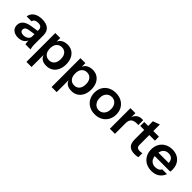

<svg xmlns="http://www.w3.org/2000/svg" viewBox="209 -1859 3256 3256"><g transform="rotate(45 1837.5 -231.0)"><path d="M482.7 -55.4C480.5 -71.5 479.4 -87.3 479.4 -102.8V-326.4C479.4 -385.8 461.9 -430.8 427.1 -461.4C392.2 -492.1 340.9 -507.4 273.2 -507.4C208 -507.4 156.1 -493.2 117.3 -464.8C78.6 -436.4 56.7 -399.3 51.5 -353.5H168.6C172.5 -373.5 183 -388.8 200.1 -399.5C217.2 -410.1 240.3 -415.5 269.3 -415.5C299 -415.5 321.1 -408.8 335.6 -395.6C350.1 -382.4 357.4 -362.9 357.4 -337.1V-312.4L225.8 -292.5C165.7 -283.5 119.3 -265.7 86.4 -239.3C53.5 -212.8 37 -177 37 -131.8C37 -89.9 51.7 -56.5 81 -31.7C110.4 -6.8 149.9 5.6 199.6 5.6C242.2 5.6 278.2 -3.6 307.5 -22C331.5 -37 348.6 -59.2 361.6 -85.6C361.9 -71.2 362.5 -57.8 363.7 -46.6C365.3 -31.1 367.7 -16.9 370.9 -4H492.9C488.4 -22.1 485 -39.2 482.7 -55.3ZM357.4 -177.3C357.4 -152.2 345.8 -130.9 322.6 -113.5C299.3 -96 270.3 -87.3 235.4 -87.3C211.6 -87.3 192.8 -92.3 179.3 -102.3C165.7 -112.3 159 -126.7 159 -145.4C159 -166 166.2 -182.2 180.7 -193.8C195.3 -205.4 217 -213.5 246.1 -218L357.4 -234.9Z M1074.1 -387.4C1056 -425.5 1030.7 -455 998.1 -476C965.5 -496.9 927.3 -507.4 883.4 -507.4C837 -507.4 797.6 -496.8 765.3 -475.5C740 -458.8 724 -436 713.1 -409.7V-497.7H594V194.4H716V-93.4C725.5 -67.3 739.1 -44.3 761 -27.8C790.3 -5.5 828.6 5.6 875.7 5.6C921.5 5.6 961.2 -5 994.7 -26.3C1028.3 -47.6 1054.4 -77.6 1073.1 -116.4C1091.8 -155.1 1101.2 -200.6 1101.2 -252.8C1101.2 -304.5 1092.2 -349.3 1074.1 -387.4ZM938.6 -136.2C915.4 -108.8 884.1 -95.1 844.7 -95.1C805.3 -95.1 773.7 -108.6 749.8 -135.7C726 -162.8 714 -201.2 714 -250.9C714 -300.6 726 -339.2 749.8 -366.6C773.7 -394 805 -407.7 843.7 -407.7C883.1 -407.7 914.6 -394.2 938.1 -367.1C961.7 -340 973.4 -301.6 973.4 -251.9C973.4 -202.2 961.8 -163.6 938.6 -136.2Z M1677.1 -387.4C1659 -425.5 1633.7 -455 1601.1 -476C1568.5 -496.9 1530.3 -507.4 1486.4 -507.4C1440 -507.4 1400.6 -496.8 1368.3 -475.5C1343 -458.8 1327 -436 1316.1 -409.7V-497.7H1197V194.4H1319V-93.4C1328.5 -67.3 1342.1 -44.3 1364 -27.8C1393.3 -5.5 1431.6 5.6 1478.7 5.6C1524.5 5.6 1564.2 -5 1597.7 -26.3C1631.3 -47.6 1657.4 -77.6 1676.1 -116.4C1694.8 -155.1 1704.2 -200.6 1704.2 -252.8C1704.2 -304.5 1695.2 -349.3 1677.1 -387.4ZM1541.6 -136.2C1518.4 -108.8 1487.1 -95.1 1447.7 -95.1C1408.3 -95.1 1376.7 -108.6 1352.8 -135.7C1329 -162.8 1317 -201.2 1317 -250.9C1317 -300.6 1329 -339.2 1352.8 -366.6C1376.7 -394 1408 -407.7 1446.7 -407.7C1486.1 -407.7 1517.6 -394.2 1541.1 -367.1C1564.7 -340 1576.4 -301.6 1576.4 -251.9C1576.4 -202.2 1564.8 -163.6 1541.6 -136.2Z M2270.7 -385.5C2248.7 -423.5 2218.1 -453.4 2178.7 -475C2139.3 -496.6 2093.1 -507.4 2040.3 -507.4C1988 -507.4 1942 -496.6 1902.4 -475C1862.7 -453.4 1831.9 -423.5 1809.9 -385.5C1788 -347.4 1777 -303.2 1777 -252.8C1777 -202.5 1788 -157.8 1809.9 -118.8C1831.9 -79.7 1862.7 -49.2 1902.4 -27.3C1942 -5.4 1988 5.6 2040.3 5.6C2092.6 5.6 2138.4 -5.4 2177.7 -27.3C2217.1 -49.2 2247.9 -79.7 2270.2 -118.8C2292.4 -157.8 2303.6 -202.5 2303.6 -252.8C2303.6 -303.2 2292.6 -347.4 2270.7 -385.5ZM2158.4 -168.1C2146.8 -143.9 2130.6 -125.2 2110 -112C2089.3 -98.8 2066.1 -92.2 2040.3 -92.2C2013.8 -92.2 1990.4 -98.8 1970.1 -112C1949.8 -125.2 1933.6 -143.9 1921.7 -168.1C1909.8 -192.3 1903.8 -220.9 1903.8 -253.8C1903.8 -302.2 1916.7 -340.3 1942.5 -368C1968.3 -395.8 2000.9 -409.7 2040.3 -409.7C2079.7 -409.7 2112.1 -395.8 2137.6 -368C2163.1 -340.3 2175.8 -302.2 2175.8 -253.8C2175.8 -220.9 2170 -192.3 2158.4 -168.1Z M2664.1 -507.4C2625.4 -507.4 2592.1 -496.4 2564.4 -474.5C2542.4 -457.1 2526.9 -431.5 2515.1 -401.4V-497.7H2396V-4.1H2518V-261.6C2518 -306.7 2529.7 -339.6 2552.9 -360.3C2576.1 -380.9 2611.3 -391.3 2658.4 -391.3C2666.8 -391.3 2673.9 -391.1 2679.7 -390.8C2685.5 -390.5 2690 -389.6 2693.2 -388.4V-503.5C2687.5 -506.1 2677.8 -507.4 2664.3 -507.4Z M3079.3 -401.9V-497.7H2944.7V-655.5L2821.9 -610V-497.7H2727V-401.9H2821.9V-166.7C2821.9 -109.3 2836.2 -66.2 2864.9 -37.5C2893.6 -8.8 2938.3 5.6 2998.9 5.6C3016.4 5.6 3032.2 4.5 3046.4 2.2C3060.6 0 3071.6 -3.1 3079.3 -7V-101.8C3071.5 -99.3 3063.4 -97.2 3054.6 -95.5C3045.8 -93.9 3036 -93.1 3025.1 -93.1C2997.3 -93.1 2977 -98.9 2964.1 -110.6C2951.2 -122.2 2944.7 -139.9 2944.7 -163.8V-401.9Z M3608.4 -391.3C3588.4 -428 3560.4 -456.6 3524.2 -476.9C3488.1 -497.3 3445.5 -507.4 3396.4 -507.4C3344.8 -507.4 3299.7 -496.6 3260.9 -475C3222.2 -453.4 3192 -423.4 3170.4 -385C3148.8 -346.6 3138 -302.2 3138 -251.9C3138 -201.5 3148.8 -157 3170.4 -118.3C3192 -79.6 3222.4 -49.2 3261.4 -27.3C3300.5 -5.4 3346.1 5.6 3398.4 5.6C3456.5 5.6 3504.7 -7.9 3543.1 -35.1C3581.5 -62.2 3608.8 -98.9 3624.9 -145.4H3509.7C3500.7 -125.4 3486.5 -110.6 3467.1 -100.9C3447.7 -91.2 3425.2 -86.4 3399.4 -86.4C3354.8 -86.4 3320.5 -100.4 3296.3 -128.5C3277.9 -149.8 3266.5 -178.5 3262.1 -214.1H3634.6C3635.9 -221.9 3636.8 -229.6 3637.5 -237.4C3638.1 -245.1 3638.4 -253.5 3638.4 -262.5C3638.4 -311.6 3628.4 -354.5 3608.4 -391.3ZM3264.6 -299.3C3270 -329.2 3280.3 -354 3296.3 -372.9C3320.5 -401.3 3353.3 -415.5 3394.6 -415.5C3432.7 -415.5 3462.3 -403.8 3483.6 -380.6C3500.9 -361.8 3509.3 -333.3 3512.5 -299.3Z"/></g></svg>

Font: Diatome Semibold
Style: Regular
Weight: 600
Designer: 15.100.17
Foundry: 15.100.17
Version: Version 1.005;Fontself Maker 3.5.8